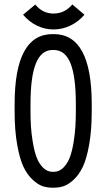

<svg xmlns="http://www.w3.org/2000/svg" viewBox="-20 -853 490 885"><path d="M226.6 -717.3Q185.5 -717.3 149.2 -735.4Q112.8 -753.4 86.4 -785.2L142.6 -832Q176.8 -790.5 226.6 -790.5Q277.8 -790.5 313.5 -832.5L369.1 -785.2Q342.3 -753.4 305.2 -735.4Q268.1 -717.3 226.6 -717.3ZM402.8 -373.5V-339.8Q402.8 -252.4 391.1 -186.8Q379.4 -121.1 361.8 -84.2Q344.2 -47.4 319.6 -24.7Q294.9 -2 273.4 5.1Q252 12.2 228 12.2H222.7Q198.7 12.2 177.2 5.4Q155.8 -1.5 130.9 -24.2Q106 -46.9 88.4 -83.7Q70.8 -120.6 59.1 -186.5Q47.4 -252.4 47.4 -339.8V-372.6Q47.4 -695.8 222.2 -695.8H228Q402.8 -695.8 402.8 -373.5ZM228 -622.6H222.2Q170.9 -622.6 145.8 -561.5Q120.6 -500.5 120.6 -372.6V-339.8Q120.6 -304.2 122.6 -271Q124.5 -237.8 131.1 -198Q137.7 -158.2 148.2 -129.2Q158.7 -100.1 178 -80.6Q197.3 -61 222.7 -61H228Q253.4 -61 272.7 -80.8Q292 -100.6 302.5 -129.4Q313 -158.2 319.3 -198Q325.7 -237.8 327.6 -271Q329.6 -304.2 329.6 -339.8V-373.5Q329.6 -501 304.7 -561.8Q279.8 -622.6 228 -622.6Z"/></svg>

Font: Anka/Coder Narrow
Style: Regular
Weight: 400
Width: 3
Monospace: yes
Version: Version 001.100